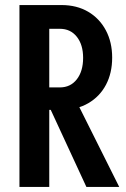

<svg xmlns="http://www.w3.org/2000/svg" viewBox="-20 -740 497 760"><path d="M57 0V-720H223Q284 -720 329 -693.5Q374 -667 399 -620Q424 -573 424 -512Q424 -451 399.5 -404.5Q375 -358 329.5 -331.5Q284 -305 223 -305H146V-394H217Q259 -394 284 -426Q309 -458 309 -511Q309 -563 284 -594.5Q259 -626 217 -626H175V0ZM322 0 149 -374H265L452 0Z"/></svg>

Font: Instrument Sans Condensed SemiBold
Style: Regular
Weight: 600
Width: 3
Designer: Rodrigo Fuenzalida
Foundry: fragTYPE
Version: Version 1.000;gftools[0.9.28]